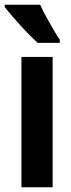

<svg xmlns="http://www.w3.org/2000/svg" viewBox="-34 -786 298 806"><path d="M187 0H56V-547H187ZM135 -766Q144 -745 159.5 -716.5Q175 -688 190.5 -661.5Q206 -635 217 -619V-606H124Q111 -618 91.5 -637.5Q72 -657 51.5 -679.5Q31 -702 13.5 -722.5Q-4 -743 -14 -756V-766Z"/></svg>

Font: Noto Sans Lao UI ExtCond
Style: Bold
Weight: 700
Width: 2
Designer: Monotype Design Team
Foundry: Monotype Imaging Inc.
Version: Version 2.000; ttfautohint (v1.8.4.7-5d5b)